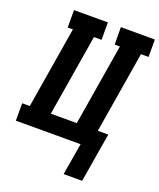

<svg xmlns="http://www.w3.org/2000/svg" viewBox="-168 -837 946 1140"><g transform="rotate(20 304.5 -267.0)"><path d="M374 201 408 0H-1V-110H47L132 -625H99V-735H313V-625H265L180 -110H344L429 -625H396L395 -735H610V-625H562L477 -110H543L491 201Z"/></g></svg>

Font: Iosevka Etoile Extrabold
Style: Italic
Weight: 800
Italic angle: -9°
Designer: Belleve Invis
Foundry: Belleve Invis
Version: Version 22.1.2; ttfautohint (v1.8.4)